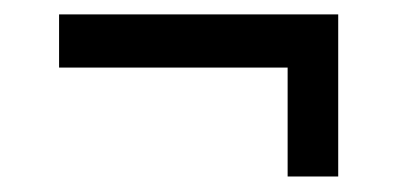

<svg xmlns="http://www.w3.org/2000/svg" viewBox="-20 -442 538 260"><path d="M369.5 -203V-350.5H60V-422.5H438V-203Z"/></svg>

Font: Besley* Condensed Semi
Style: Regular
Weight: 600
Width: 3
Designer: Owen Earl
Foundry: indestructible type*
Version: Version 3.000; ttfautohint (v1.8.3)